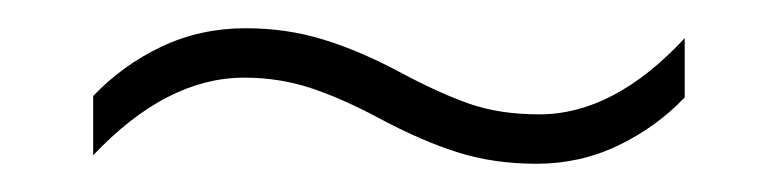

<svg xmlns="http://www.w3.org/2000/svg" viewBox="-20 -487 551 136"><path d="M249 -403Q223 -417 200.5 -424.5Q178 -432 153 -432Q98 -432 46 -377V-419Q67 -441 94.5 -454Q122 -467 154 -467Q183 -467 209 -459Q235 -451 263 -436Q291 -421 312.5 -413.5Q334 -406 362 -406Q415 -406 465 -460V-418Q445 -397 418 -384Q391 -371 360 -371Q330 -371 304.5 -379Q279 -387 249 -403Z"/></svg>

Font: Noto Sans Malayalam UI SemiCondensed ExtraLight
Style: Regular
Weight: 200
Width: 4
Designer: Jelle Bosma - Monotype Design Team
Foundry: Monotype Imaging Inc.
Version: Version 2.104; ttfautohint (v1.8.4.7-5d5b)